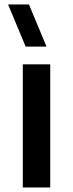

<svg xmlns="http://www.w3.org/2000/svg" viewBox="-20 -822 320 842"><path d="M92.6 -617.5 15.4 -802.5H106.9L184.1 -617.5ZM80 0V-540H200.3V0Z"/></svg>

Font: Vela Sans GX ExtLt
Style: Regular
Weight: 200
Designer: Principal design: Mikhail Sharanda - project Manrope.
Design modification: Ravid Balaliev
Foundry: Mikhail Sharanda
Version: Version 1.001